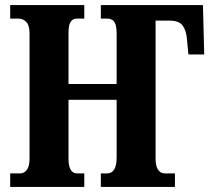

<svg xmlns="http://www.w3.org/2000/svg" viewBox="-20 -734 826 754"><path d="M20 0V-53H59Q75 -53 85.5 -67Q96 -81 96 -111V-602Q96 -635 83 -648Q70 -661 52 -661H20V-714H311V-661H283Q266 -661 257.5 -648.5Q249 -636 249 -605V-404H438V-602Q438 -635 429 -648Q420 -661 399 -661H376V-714H777L782 -520H720L714 -582Q711 -615 697 -634Q683 -653 646 -653H591V-111Q591 -81 601 -67Q611 -53 628 -53H667V0H376V-53H400Q438 -53 438 -115V-342H249V-111Q249 -53 283 -53H311V0Z"/></svg>

Font: Noto Serif ExtraCondensed ExtraBold
Style: Regular
Weight: 800
Width: 2
Designer: Monotype Design Team
Foundry: Monotype Imaging Inc.
Version: Version 2.013; ttfautohint (v1.8.4.7-5d5b)